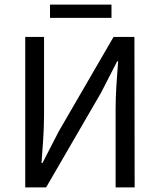

<svg xmlns="http://www.w3.org/2000/svg" viewBox="-20 -817 696 837"><path d="M90 0H181L420 -412L491 -550H495C490 -484 484 -412 484 -344V0H567L566 -656H475L236 -244L165 -106H161C166 -173 172 -247 172 -315V-656H90ZM198 -739H466V-797H198Z"/></svg>

Font: DAIFUKU Sans
Style: Regular
Weight: 400
Designer: Original font ‘Source Han Sans JP’ : Paul D. Hunt
Foundry: Daifuku
Version: Version 1.000